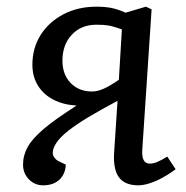

<svg xmlns="http://www.w3.org/2000/svg" viewBox="-20 -541 557 575"><path d="M332 -239Q281 -212 244.5 -190Q208 -168 184 -149Q160 -130 149 -113.5Q138 -97 138 -83Q138 -76 142.5 -69.5Q147 -63 154 -59L177 -48Q176 -20 158 -3Q140 14 109 14Q84 14 66.5 -4Q49 -22 49 -48Q49 -76 63 -101Q77 -126 110.5 -154.5Q144 -183 202 -220L209 -225Q170 -227 140 -242.5Q110 -258 93.5 -285Q77 -312 77 -347Q77 -397 101.5 -436Q126 -475 169.5 -498Q213 -521 269 -521Q293 -521 312 -517.5Q331 -514 356 -503L417 -521L434 -513L406 -91Q405 -71 410.5 -61Q416 -51 429 -51Q439 -51 451 -56Q463 -61 481 -72L506 -34Q487 -20 467 -9Q447 2 428 8Q409 14 394 14Q353 14 335.5 -11Q318 -36 322 -88ZM345 -453Q320 -462 306 -464.5Q292 -467 269 -467Q223 -467 195 -437Q167 -407 167 -359Q167 -318 191.5 -292.5Q216 -267 256 -267Q272 -267 291 -275.5Q310 -284 336 -302Z"/></svg>

Font: Literata
Style: Italic
Weight: 400
Italic angle: -2°
Designer: Latin by Veronika Burian and Jose Scaglione. Greek by Irene Vlachou. Cyrillic by Vera Evstafieva
Foundry: TypeTogether
Version: Version 3.103;gftools[0.9.29]